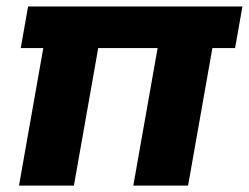

<svg xmlns="http://www.w3.org/2000/svg" viewBox="-20 -578 775 598"><path d="M44.6 -428.2 67.5 -557.9H735.1L712.2 -428.2H641.5L565.8 0H395.2L470.9 -428.2H285.9L210.2 0H39.2L114.8 -428.2Z"/></svg>

Font: Poppins Variable
Style: Italic
Weight: 100
Italic angle: -10°
Designer: Jonny Pinhorn
Foundry: Indian Type Foundry
Version: Version 6.000